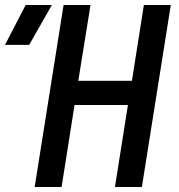

<svg xmlns="http://www.w3.org/2000/svg" viewBox="-98 -750 718 770"><path d="M-78 -570H19L110 -730H5ZM41 0H149L201 -329H415L363 0H471L587 -730H479L431 -426H216L265 -730H157Z"/></svg>

Font: JetBrains Mono SemiBold
Style: Italic
Weight: 472
Italic angle: -9°
Monospace: yes
Designer: Philipp Nurullin, Konstantin Bulenkov
Foundry: JetBrains
Version: Version 2.305